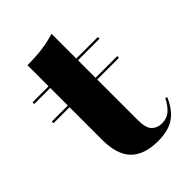

<svg xmlns="http://www.w3.org/2000/svg" viewBox="-175 -625 711 711"><g transform="rotate(-45 181.0 -269.0)"><path d="M-1.6 -309.7V-318.5H341.1V-309.7ZM225.8 11.3Q154 11.3 118.1 -25Q82.3 -61.3 82.3 -138.7V-209.7H227.4V-96.8Q227.4 -54.8 243.1 -39.9Q258.9 -25 282.3 -25Q307.3 -25 324.6 -39.1Q341.9 -53.2 357.3 -83.1L364.5 -79.8Q343.5 -31.5 311.3 -10.1Q279 11.3 225.8 11.3ZM82.3 -209.7V-529.8Q127.4 -529.8 162.5 -534.7Q197.6 -539.5 227.4 -549.2V-209.7ZM-1.6 -410.5V-419.4H340.3V-410.5Z"/></g></svg>

Font: Playfair 144pt SemiExpanded Black
Style: Regular
Weight: 900
Width: 6
Designer: Claus Eggers Sørensen
Foundry: Claus Eggers Sørensen
Version: Version 2.203